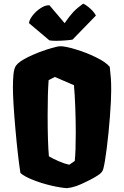

<svg xmlns="http://www.w3.org/2000/svg" viewBox="-20 -1006 670 1037"><path d="M580.6 -517.6Q580.6 -465.3 573.7 -376Q566.9 -286.6 556.6 -205.6Q546.4 -124.5 537.6 -92.8Q533.2 -76.2 514.6 -63Q496.1 -49.8 463.9 -33.2Q460.4 -31.7 458 -30.5Q455.6 -29.3 453.6 -28.3Q418.5 -10.3 392.6 -1.2Q366.7 7.8 341.3 10.3Q304.7 7.8 253.4 -4.4Q202.1 -16.6 156.5 -34.9Q110.8 -53.2 90.3 -71.8Q76.2 -161.6 63 -311.8Q49.8 -461.9 49.8 -533.7Q49.8 -575.2 53 -606.7Q56.2 -638.2 67.4 -652.8Q84 -674.8 133.5 -698.7Q183.1 -722.7 235.8 -739.5Q288.6 -756.3 306.6 -756.3Q332 -756.3 388.4 -739.5Q444.8 -722.7 498 -696.8Q551.3 -670.9 572.8 -645Q577.1 -606.4 578.9 -582Q580.6 -557.6 580.6 -517.6ZM237.3 -383.8Q237.3 -238.8 244.1 -161.6Q266.6 -148.4 298.3 -134.8Q330.1 -121.1 354 -116.2L383.8 -136.7Q389.2 -186.5 389.2 -286.1Q389.2 -357.4 386.5 -428.2Q383.8 -499 379.4 -545.9L276.4 -590.3L242.7 -573.2Q237.3 -504.9 237.3 -383.8ZM282.2 -785.6Q259.8 -785.6 246.6 -788.1L136.7 -880.9Q137.7 -898.4 156.2 -922.4Q174.8 -946.3 200.4 -962.6Q226.1 -979 247.1 -977.5L329.1 -880.9Q355 -918.9 375.7 -940.9Q396.5 -962.9 429.2 -986.3Q447.8 -978 468.8 -958.5Q489.7 -939 498 -921.9L371.6 -792Q358.4 -789.6 331.8 -787.6Q305.2 -785.6 282.2 -785.6Z"/></svg>

Font: Fruktur
Style: Regular
Weight: 400
Designer: Viktoriya Grabowska
Foundry: Viktoriya Grabowska
Version: Version 1.004; ttfautohint (v1.4.1)